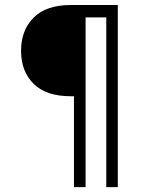

<svg xmlns="http://www.w3.org/2000/svg" viewBox="-20 -638 640 784"><path d="M269 -245Q168.5 -245 117.2 -295.8Q66 -346.5 66 -430.5Q66 -514.5 117.2 -566Q168.5 -617.5 269 -617.5H445V-567H306.5V-245ZM282 126V-617.5H329.5V126ZM414 126V-617.5H461V126Z"/></svg>

Font: Karla Light
Style: Regular
Weight: 300
Designer: Jonathan Pinhorn
Version: Version 2.004;gftools[0.9.33]